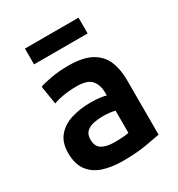

<svg xmlns="http://www.w3.org/2000/svg" viewBox="-174 -834 890 959"><g transform="rotate(-30 271.5 -354.5)"><path d="M256 11Q191 11 142 -5.5Q93 -22 65.5 -59.5Q38 -97 38 -160Q38 -220 68.5 -256Q99 -292 149.5 -307.5Q200 -323 259 -323Q288 -323 312.5 -320Q337 -317 349 -313V-331Q349 -372 326.5 -400Q304 -428 242 -428Q199 -428 164 -422Q129 -416 106 -407L89 -513Q113 -522 158.5 -530Q204 -538 256 -538Q339 -538 387 -512Q435 -486 455 -439Q475 -392 475 -328V-14Q446 -8 389.5 1.5Q333 11 256 11ZM266 -91Q291 -91 313 -92.5Q335 -94 349 -97V-225Q340 -228 320.5 -230.5Q301 -233 280 -233Q251 -233 225.5 -227.5Q200 -222 184 -207Q168 -192 168 -163Q168 -122 194.5 -106.5Q221 -91 266 -91ZM112 -629V-720H421V-629Z"/></g></svg>

Font: Ubuntu Sans
Style: Bold
Weight: 700
Designer: Dalton Maag Ltd
Foundry: Dalton Maag Ltd
Version: Version 1.006; ttfautohint (v1.8.4.7-5d5b)